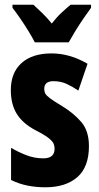

<svg xmlns="http://www.w3.org/2000/svg" viewBox="-20 -786 421 816"><path d="M358 -165Q358 -76 308.5 -33Q259 10 173 10Q134 10 98 3Q62 -4 27 -21V-158Q55 -141 90.5 -127Q126 -113 164 -113Q212 -113 212 -154Q212 -165 208 -175Q204 -185 187.5 -198.5Q171 -212 132 -232Q78 -260 52 -301Q26 -342 26 -403Q26 -477 71.5 -518Q117 -559 199 -559Q277 -559 352 -515L313 -401Q288 -418 263 -429.5Q238 -441 207 -441Q168 -441 168 -408Q168 -397 172.5 -388.5Q177 -380 193 -368Q209 -356 244 -335Q292 -306 325 -268Q358 -230 358 -165ZM128 -606Q119 -624 102 -652Q85 -680 66 -707.5Q47 -735 33 -753V-766H122Q137 -752 158.5 -731.5Q180 -711 200 -686Q221 -713 241.5 -732Q262 -751 280 -766H367V-753Q353 -734 334.5 -707Q316 -680 299.5 -653Q283 -626 272 -606Z"/></svg>

Font: Noto Sans Gurmukhi ExtraCondensed ExtraBold
Style: Regular
Weight: 800
Width: 2
Designer: Jelle Bosma - Monotype Design Team
Foundry: Monotype Imaging Inc.
Version: Version 2.004; ttfautohint (v1.8.4.7-5d5b)